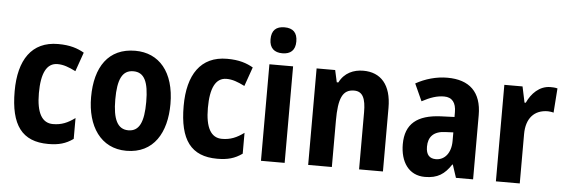

<svg xmlns="http://www.w3.org/2000/svg" viewBox="-49 -916 3200 1082"><g transform="rotate(5 1550.5 -375.5)"><path d="M251 10C310 10 350 -1 392 -31V-149C351 -119 316 -104 268 -104C206 -104 174 -159 174 -271C174 -383 203 -443 265 -443C298 -443 328 -432 368 -412L406 -520C369 -541 327 -556 258 -556C109 -556 37 -447 37 -270C37 -78 103 10 251 10Z M918 -274C918 -456 829 -556 695 -556C543 -556 469 -445 469 -274C469 -111 547 10 693 10C848 10 918 -113 918 -274ZM606 -273C606 -388 632 -440 694 -440C756 -440 781 -388 781 -274C781 -160 756 -106 694 -106C633 -106 606 -161 606 -273Z M1207 10C1266 10 1306 -1 1348 -31V-149C1307 -119 1272 -104 1224 -104C1162 -104 1130 -159 1130 -271C1130 -383 1159 -443 1221 -443C1254 -443 1284 -432 1324 -412L1362 -520C1325 -541 1283 -556 1214 -556C1065 -556 993 -447 993 -270C993 -78 1059 10 1207 10Z M1521 -761C1474 -761 1448 -738 1448 -687C1448 -637 1476 -614 1521 -614C1567 -614 1594 -637 1594 -687C1594 -737 1569 -761 1521 -761ZM1588 -546H1454V0H1588Z M1985 -556C1930 -556 1878 -534 1850 -478H1841L1826 -546H1721V0H1855V-262C1855 -388 1877 -440 1943 -440C1992 -440 2009 -400 2009 -323V0H2144V-360C2144 -491 2083 -556 1985 -556Z M2460 -558C2398 -558 2335 -540 2282 -510L2326 -413C2373 -438 2410 -451 2451 -451C2497 -451 2519 -421 2519 -368V-341L2441 -338C2310 -332 2242 -279 2242 -163C2242 -65 2289 10 2382 10C2454 10 2493 -17 2530 -73H2533L2557 0H2654V-363C2654 -494 2585 -558 2460 -558ZM2476 -252 2520 -254V-205C2520 -137 2484 -95 2435 -95C2400 -95 2379 -114 2379 -161C2379 -216 2408 -250 2476 -252Z M3043 -556C2981 -556 2936 -509 2912 -456H2905L2886 -546H2783V0H2918V-279C2918 -369 2964 -419 3041 -419C3047 -419 3065 -417 3073 -414L3083 -552C3068 -556 3053 -556 3043 -556Z"/></g></svg>

Font: Noto Sans Sinhala Condensed
Style: Bold
Weight: 700
Width: 3
Designer: Jelle Bosma - Monotype Design Team
Foundry: Monotype Imaging Inc.
Version: Version 2.006